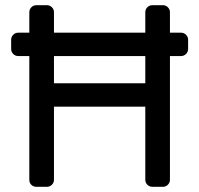

<svg xmlns="http://www.w3.org/2000/svg" viewBox="-20 -720 768 740"><path d="M635 -673V-594H678Q689 -594 697 -586Q705 -578 705 -567V-531Q705 -520 697 -512Q689 -504 678 -504H635V-27Q635 -16 627 -8Q619 0 608 0H567Q556 0 548 -8Q540 -16 540 -27V-309H188V-27Q188 -16 180 -8Q172 0 161 0H120Q109 0 101 -7.5Q93 -15 93 -27V-504H50Q39 -504 31 -512Q23 -520 23 -531V-567Q23 -578 31 -586Q39 -594 50 -594H93V-673Q93 -684 101 -692Q109 -700 120 -700H161Q172 -700 180 -692Q188 -684 188 -673V-594H540V-673Q540 -684 548 -692Q556 -700 567 -700H608Q619 -700 627 -692Q635 -684 635 -673ZM540 -504H188V-399H540Z"/></svg>

Font: Rubik
Style: Regular
Weight: 400
Designer: Hubert & Fischer
Foundry: Hubert & Fischer
Version: Version 1.100